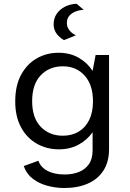

<svg xmlns="http://www.w3.org/2000/svg" viewBox="-20 -780 672 992"><path d="M310.2 -572.5Q282 -590.3 269.5 -610.3Q257.1 -630.3 257.1 -653.9Q257.1 -685.7 273.3 -709.1Q289.5 -732.5 316.8 -746.1Q344.1 -759.6 375.9 -760.4L412.7 -729.2Q391.6 -728.4 371.5 -720.9Q351.4 -713.4 338.4 -698.9Q325.5 -684.3 325.5 -660.8Q325.5 -641 338 -624.4Q350.5 -607.8 372.1 -597.5ZM312.1 191.4Q268.3 191.4 225.3 179.9Q182.3 168.5 149.6 143.6Q116.9 118.8 102.6 77.9L178.5 50.5Q189.6 83.7 225 102.6Q260.3 121.5 314.4 121.5Q354.4 121.5 387 108.8Q419.6 96.2 439 68.6Q458.4 41.1 458.4 -2.5V-96.7Q430.1 -56.7 386 -32.6Q341.8 -8.5 284.2 -8.5Q221.1 -8.5 169.8 -37.9Q118.5 -67.2 88.6 -122.5Q58.7 -177.8 58.7 -255.7Q58.7 -337.2 88.6 -392.9Q118.5 -448.7 169.4 -478Q220.3 -507.4 282.5 -507.4Q341.8 -507.4 387.1 -481.3Q432.3 -455.2 458.4 -413.5L474.1 -496H543.4V-9Q543.4 56.3 514.5 101.1Q485.6 145.9 433.5 168.7Q381.5 191.4 312.1 191.4ZM304.7 -78.8Q351.3 -78.8 386.3 -99.7Q421.3 -120.6 440.8 -160.1Q460.4 -199.6 460.4 -256.1Q460.4 -341.6 417.2 -389.5Q374 -437.4 304.7 -437.4Q234.9 -437.4 190.5 -391Q146.1 -344.6 146.1 -257.5Q146.1 -171.1 190.5 -124.9Q234.9 -78.8 304.7 -78.8Z"/></svg>

Font: Atkinson Hyperlegible Mono ExtraLight
Style: Regular
Weight: 200
Monospace: yes
Designer: Elliott Scott, Megan Eiswerth, Linus Boman, Theodore Petrosky, Letters from Sweden
Foundry: Applied Design Works, Letters from Sweden
Version: Version 2.001